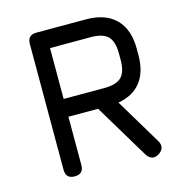

<svg xmlns="http://www.w3.org/2000/svg" viewBox="-103 -772 831 875"><g transform="rotate(-15 312.5 -334.0)"><path d="M540 2Q523.5 12.5 508.5 8.5Q493.5 4.5 483 -12L328 -270H188V-42Q188 0 146 0Q104 0 104 -42V-636Q104 -678 146 -678H380Q471.5 -678 520.2 -629.2Q569 -580.5 569 -489V-459Q569 -379.5 532 -332.2Q495 -285 425 -273.5L556 -55Q575 -20 540 2ZM188 -354H380Q437 -354 461 -378Q485 -402 485 -459V-489Q485 -545.5 461 -569.8Q437 -594 380 -594H188Z"/></g></svg>

Font: Jura Light
Style: Bold
Weight: 700
Version: Version 5.104